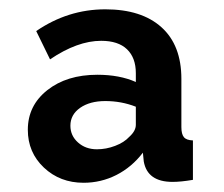

<svg xmlns="http://www.w3.org/2000/svg" viewBox="-20 -733 484 414"><path d="M40 -453.1Q40 -505.4 82 -538.6Q124 -571.8 189.9 -571.8Q237.8 -571.8 272.9 -556.2V-575.2Q272.9 -608.4 253.9 -626.7Q234.9 -645 198.2 -645Q147 -645 87.9 -605L58.1 -666Q126.5 -712.9 207 -712.9Q285.2 -712.9 328.1 -674.3Q371.1 -635.7 371.1 -563V-459Q371.1 -443.8 376.5 -437.3Q381.8 -430.7 396 -430.2V-345.2Q370.1 -340.8 352.1 -340.8Q297.9 -340.8 290 -384.8L288.1 -403.8Q264.2 -372.6 231 -355.7Q197.8 -338.9 160.2 -338.9Q109.4 -338.9 74.7 -371.6Q40 -404.3 40 -453.1ZM258.8 -438Q272.9 -450.7 272.9 -463.9V-502.9Q241.7 -515.1 207 -515.1Q173.8 -515.1 152.8 -500.5Q131.8 -485.8 131.8 -461.9Q131.8 -440.4 148.2 -425.8Q164.6 -411.1 189 -411.1Q209 -411.1 228.3 -418.5Q247.6 -425.8 258.8 -438Z"/></svg>

Font: Rawline
Style: Bold
Weight: 700
Designer: Matt McInerney, Pablo Impallari, Rodrigo Fuenzalida
Foundry: Matt McInerney, Pablo Impallari, Rodrigo Fuenzalida
Version: Version 4.020;PS 004.020;hotconv 1.0.88;makeotf.lib2.5.64775